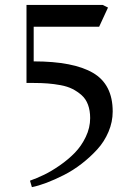

<svg xmlns="http://www.w3.org/2000/svg" viewBox="-20 -459 534 782"><path d="M87.9 -121.1V-439H397.9L419.9 -428.2L383.8 -350.1H117.2V-209Q278.8 -209 358.9 -162.1Q439 -115.2 439 -4.9Q439 37.6 421.9 77.9Q404.8 118.2 376.2 149.4Q347.7 180.7 312.7 207.8Q277.8 234.9 240.2 253.9Q202.6 272.9 169.7 285.4Q136.7 297.9 109.9 303.2L102.1 276.9Q129.9 267.1 159.7 252.7Q189.5 238.3 223.9 214.4Q258.3 190.4 284.9 163.1Q311.5 135.7 329.3 98.6Q347.2 61.5 347.2 22Q347.2 -8.8 338.4 -32.5Q329.6 -56.2 312.5 -71.3Q295.4 -86.4 275.1 -96.7Q254.9 -106.9 227.1 -112.1Q199.2 -117.2 174.1 -119.1Q148.9 -121.1 117.2 -121.1Z"/></svg>

Font: Dehuti Alt
Style: Bold
Weight: 700
Version: Version 1.2